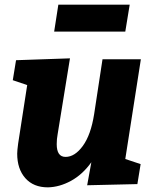

<svg xmlns="http://www.w3.org/2000/svg" viewBox="-20 -792 661 826"><path d="M586 -537 519 -108 585 -86 571 0 355 5 373 -94Q335 -41 285.5 -14Q236 13 186 14Q124 14 89 -25.5Q54 -65 54 -131Q54 -144 58 -174L97 -426L35 -447L49 -533L281 -541L228 -215Q224 -194 224 -172Q224 -117 262 -117Q302 -117 336.5 -164.5Q371 -212 385 -301L421 -537ZM231 -772H538L519 -656H213Z"/></svg>

Font: Bitter Pro ExtraBold
Style: Italic
Weight: 800
Italic angle: -9°
Designer: Sol Matas, and Bitter project Authors
Foundry: Sol Matas
Version: Version 1.010